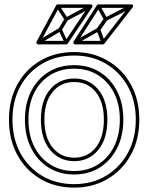

<svg xmlns="http://www.w3.org/2000/svg" viewBox="-20 -838 678 878"><path d="M319 -56Q257 -56 210 -85.5Q163 -115 136.5 -168Q110 -221 110 -291Q110 -291 110 -291Q110 -291 110 -291Q110 -361 136.5 -413.5Q163 -466 210 -495Q257 -524 319 -524Q319 -524 319 -524Q319 -524 319 -524Q381 -524 428 -494.5Q475 -465 501.5 -413Q528 -361 528 -291Q528 -291 528 -291Q528 -291 528 -291Q528 -221 501.5 -168Q475 -115 428 -85.5Q381 -56 319 -56Q319 -56 319 -56Q319 -56 319 -56ZM319 -40Q319 -40 319 -40Q319 -40 319 -40Q385 -40 435.5 -71.5Q486 -103 515 -159.5Q544 -216 544 -291Q544 -291 544 -291Q544 -291 544 -291Q544 -366 515 -422Q486 -478 435.5 -509Q385 -540 319 -540Q319 -540 319 -540Q319 -540 319 -540Q253 -540 202.5 -509Q152 -478 123 -422Q94 -366 94 -291Q94 -291 94 -291Q94 -291 94 -291Q94 -216 123 -159.5Q152 -103 202.5 -71.5Q253 -40 319 -40ZM319 -101Q387 -101 429 -152Q471 -203 471 -291Q471 -379 429 -429Q387 -479 319 -479Q252 -479 209.5 -429.5Q167 -380 167 -291Q167 -203 209.5 -152Q252 -101 319 -101ZM319 4Q236 4 172.5 -34Q109 -72 73 -138.5Q37 -205 37 -291Q37 -377 73 -443Q109 -509 172.5 -546.5Q236 -584 319 -584Q401 -584 464.5 -546.5Q528 -509 564.5 -443Q601 -377 601 -291Q601 -205 564.5 -138.5Q528 -72 464.5 -34Q401 4 319 4ZM319 -117Q258 -117 220.5 -163.5Q183 -210 183 -291Q183 -372 220.5 -417.5Q258 -463 319 -463Q381 -463 418 -417Q455 -371 455 -291Q455 -210 418 -163.5Q381 -117 319 -117ZM319 20Q405 20 472.5 -20Q540 -60 578.5 -130Q617 -200 617 -291Q617 -382 578.5 -451.5Q540 -521 472.5 -560.5Q405 -600 319 -600Q232 -600 164.5 -560.5Q97 -521 59 -451Q21 -381 21 -291Q21 -200 59 -130Q97 -60 164.5 -20Q232 20 319 20ZM248 -707 262 -699 290 -746 276 -754ZM251 -814 237 -806 276 -746Q278 -743 281 -742.5Q284 -742 287 -743L399 -803L391 -817L279 -757Q277 -756 284.5 -754Q292 -752 290 -754ZM276 -640 290 -646 262 -706Q261 -710 257.5 -711Q254 -712 251 -710L150 -650L158 -636L259 -696Q262 -698 254.5 -700.5Q247 -703 248 -700ZM423 -708 437 -698 470 -745 456 -755ZM437 -814 423 -806 456 -746Q458 -743 461 -742.5Q464 -742 467 -743L585 -803L577 -817L459 -757Q457 -756 464.5 -753.5Q472 -751 470 -754ZM444 -640 460 -646 438 -706Q437 -709 433 -710.5Q429 -712 426 -710L319 -650L327 -636L434 -696Q437 -698 429 -701Q421 -704 422 -700ZM330 -639 437 -806 430 -802H581L575 -815L445 -648L451 -651H323ZM161 -639 251 -806 244 -802H395L388 -814L276 -647L283 -651H154ZM316 -647Q314 -643 316.5 -639Q319 -635 323 -635H451Q456 -635 457 -638L587 -805Q590 -809 588 -813.5Q586 -818 581 -818H430Q426 -818 423 -814ZM147 -647Q145 -643 147.5 -639Q150 -635 154 -635H283Q287 -635 290 -639L402 -806Q404 -810 402 -814Q400 -818 395 -818H244Q239 -818 237 -814Z"/></svg>

Font: Tilt Prism
Style: Regular
Weight: 400
Version: Version 1.000